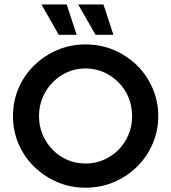

<svg xmlns="http://www.w3.org/2000/svg" viewBox="-20 -839 776 871"><path d="M368.1 12.5Q300 12.5 240.3 -12.8Q180.6 -38.2 135.1 -82.6Q89.6 -127.1 64.2 -186.1Q38.9 -245.1 38.9 -312.5Q38.9 -379.9 64.2 -438.9Q89.6 -497.9 135.1 -542.4Q180.6 -586.8 240.3 -612.2Q300 -637.5 368.1 -637.5Q436.8 -637.5 496.5 -612.2Q556.2 -586.8 601.4 -542.4Q646.5 -497.9 672.2 -438.9Q697.9 -379.9 697.9 -312.5Q697.9 -245.1 672.2 -186.1Q646.5 -127.1 601.4 -82.6Q556.2 -38.2 496.5 -12.8Q436.8 12.5 368.1 12.5ZM368.1 -97.2Q412.5 -97.2 450.7 -113.9Q488.9 -130.6 518.1 -160.1Q547.2 -189.6 563.2 -228.5Q579.2 -267.4 579.2 -312.5Q579.2 -357.6 563.2 -396.5Q547.2 -435.4 518.1 -464.9Q488.9 -494.4 450.7 -511.5Q412.5 -528.5 368.1 -528.5Q323.6 -528.5 285.4 -511.5Q247.2 -494.4 218.4 -464.9Q189.6 -435.4 173.3 -396.5Q156.9 -357.6 156.9 -312.5Q156.9 -267.4 173.3 -228.5Q189.6 -189.6 218.4 -160.1Q247.2 -130.6 285.4 -113.9Q323.6 -97.2 368.1 -97.2ZM413.2 -681.2 334.7 -818.8H449.3L494.4 -681.2ZM246.5 -681.2 168.1 -818.8H282.6L327.8 -681.2Z"/></svg>

Font: Afacad Flux SemiBold
Style: Regular
Weight: 600
Designer: Kristian Moeller
Foundry: Dicotype
Version: Version 1.100